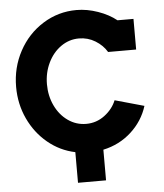

<svg xmlns="http://www.w3.org/2000/svg" viewBox="-60 -807 880 1030"><g transform="rotate(-5 379.5 -292.0)"><path d="M469 5V170H318V5Q236 -12 171 -66Q106 -120 69 -199.5Q32 -279 32 -371Q32 -475 79.5 -563Q127 -651 209.5 -702.5Q292 -754 390 -754Q447 -754 505.5 -733.5Q564 -713 605 -680H691V-515H540Q518 -552 478 -576.5Q438 -601 390 -601Q337 -601 293 -570Q249 -539 223.5 -486Q198 -433 198 -371Q198 -308 223 -255.5Q248 -203 292 -172Q336 -141 390 -141Q445 -141 489 -174Q533 -207 552 -254L709 -210Q684 -130 620.5 -72Q557 -14 469 5Z"/></g></svg>

Font: Arvo
Style: Bold
Weight: 700
Designer: Anton Koovit (Cyrillic Expansion: Cyreal)
Foundry: Anton Koovit, Yassin Baggar
Version: Version 3.000